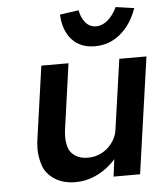

<svg xmlns="http://www.w3.org/2000/svg" viewBox="-54 -808 729 866"><g transform="rotate(-5 310.5 -375.5)"><path d="M254 10Q197 10 158.5 -15.5Q120 -41 107.5 -79Q95 -117 95 -153Q95 -176 99 -202L145 -527H268L226 -228Q224 -211 224 -195Q224 -174 230.5 -150.5Q237 -127 260 -111Q283 -95 318 -95Q344 -95 366.5 -103.5Q389 -112 407 -127.5Q425 -143 437.5 -164.5Q450 -186 453 -211L498 -527H621L546 0H426L436 -78Q426 -66 413 -55Q381 -25 339.5 -7.5Q298 10 254 10ZM394 -593Q328 -593 290 -635Q252 -677 249 -749L334 -761Q341 -725 360 -703.5Q379 -682 407 -682Q435 -682 460 -703.5Q485 -725 502 -761L585 -749Q560 -677 510 -635Q460 -593 394 -593Z"/></g></svg>

Font: Lexend Med
Style: Italic
Weight: 500
Italic angle: -8.13011°
Designer: Bonnie Shaver-Troup, Thomas Jockin
Foundry: Lexend
Version: Version 1.007